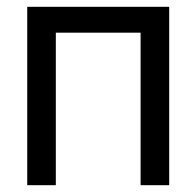

<svg xmlns="http://www.w3.org/2000/svg" viewBox="-20 -544 577 564"><path d="M60 -524H477V0H393V-448H144V0H60Z"/></svg>

Font: Autonym
Style: Regular
Weight: 500
Version: Version 1.0.20131126